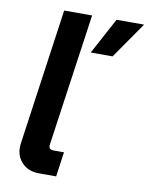

<svg xmlns="http://www.w3.org/2000/svg" viewBox="-84 -812 679 873"><g transform="rotate(10 255.0 -375.5)"><path d="M157 -1Q105 -1 75 -35Q45 -69 52 -121L141 -750H270L183 -140Q181 -126 186.5 -120.5Q192 -115 204 -115H252L236 -1ZM394 -583H293L383 -750H510Z"/></g></svg>

Font: Finlandica SemiBold
Style: Italic
Weight: 600
Italic angle: -8°
Designer: Niklas Ekholm, Juho Hiilivirta, Jaakko Suomalainen
Foundry: Helsinki Type Studio
Version: Version 1.063